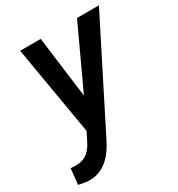

<svg xmlns="http://www.w3.org/2000/svg" viewBox="-214 -642 898 971"><g transform="rotate(-30 235.5 -156.5)"><path d="M214.8 -170.9 380.9 -528.3H508.8L195.8 91.3Q130.4 216.3 23.4 214.8Q-2.9 213.9 -36.6 205.1L-26.9 113.3L-5.9 115.2Q36.1 116.7 63.5 99.4Q90.8 82 109.4 45.4L137.2 -9.3L48.8 -528.3H168.9Z"/></g></svg>

Font: Roboto Medium
Style: Italic
Weight: 500
Italic angle: -12°
Designer: Google
Version: Version 2.134; 2016